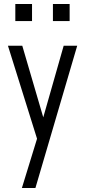

<svg xmlns="http://www.w3.org/2000/svg" viewBox="-20 -740 428 965"><path d="M90 205 173 -65 180 -89 300 -510H368L158 205ZM178 -5 20 -510H92L218 -80ZM246 -634V-720H330V-634ZM57 -634V-720H141V-634Z"/></svg>

Font: Instrument Sans Condensed
Style: Regular
Weight: 400
Width: 3
Designer: Rodrigo Fuenzalida
Foundry: fragTYPE
Version: Version 1.000;gftools[0.9.28]